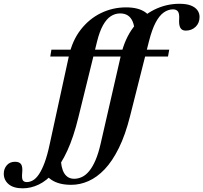

<svg xmlns="http://www.w3.org/2000/svg" viewBox="-206 -757 1076 1016"><path d="M689.5 -494 683 -458H60L66 -494ZM158.5 -460Q176.5 -542.5 221.2 -600Q266 -657.5 328.2 -687.8Q390.5 -718 461 -718Q493.5 -718 518.2 -711.8Q543 -705.5 561 -693.5Q579 -681.5 591 -663L507 -586Q505.5 -621 496 -643Q486.5 -665 470 -675.5Q453.5 -686 429.5 -686Q403.5 -686 380.8 -671.5Q358 -657 339.5 -624.2Q321 -591.5 307.5 -537L208.5 -135Q183.5 -32 150.5 39.8Q117.5 111.5 79.2 155.5Q41 199.5 -0.8 219.5Q-42.5 239.5 -85.5 239.5Q-134.5 239.5 -160.2 217.8Q-186 196 -186 162Q-186 136 -170 117.5Q-154 99 -126.5 99Q-103 99 -94.2 112.5Q-85.5 126 -88.5 156.5Q-91.5 186.5 -85.5 196.5Q-79.5 206.5 -64.5 206.5Q-47.5 206.5 -31.2 197Q-15 187.5 0.2 165Q15.5 142.5 30 103.8Q44.5 65 57 6ZM433.5 -463Q454.5 -553.5 501.2 -614.2Q548 -675 611 -706Q674 -737 743.5 -737Q781 -737 804.2 -727.8Q827.5 -718.5 838.8 -702.8Q850 -687 850 -667.5Q850 -635 829 -615Q808 -595 777 -595Q756 -595 748 -610.5Q740 -626 742 -655Q744 -684.5 735.8 -696Q727.5 -707.5 709.5 -707.5Q684 -707.5 660.5 -691Q637 -674.5 617.5 -637.5Q598 -600.5 582.5 -539.5L482.5 -143.5Q457.5 -43.5 423 26.2Q388.5 96 347.8 138.8Q307 181.5 262.2 201.2Q217.5 221 171.5 221Q137 221 111.2 214.2Q85.5 207.5 66 194.5Q46.5 181.5 30 163.5L115.5 73Q116 131 134 160Q152 189 186.5 189Q207.5 189 227.8 179.5Q248 170 266 148.2Q284 126.5 299.5 90.5Q315 54.5 327 1.5Z"/></svg>

Font: Newsreader 60pt SemiBold
Style: Italic
Weight: 600
Italic angle: -17°
Designer: Hugues Gentile
Foundry: Production Type
Version: Version 1.003